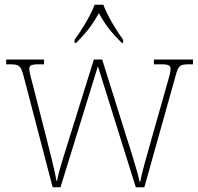

<svg xmlns="http://www.w3.org/2000/svg" viewBox="-20 -786 832 806"><path d="M293 -619V-606H300C345 -652 368 -682 395 -731C422 -682 445 -652 491 -606H497V-619C469 -657 430 -721 414 -766H377C361 -721 321 -657 293 -619ZM80 -463 201 0H234L391 -508L550 0H586L717 -467C729 -511 734 -516 775 -516H790V-536H626V-516H658C692 -516 696 -509 696 -496C696 -482 688 -457 680 -428L617 -206C594 -124 575 -60 569 -23H566C558 -64 523 -174 507 -223L409 -536H374L271 -206C256 -157 224 -61 220 -27H217C212 -61 188 -154 176 -202L119 -425C113 -445 103 -486 103 -496C103 -509 107 -516 141 -516H165V-536H6V-516H21C62 -516 68 -510 80 -463Z"/></svg>

Font: Noto Serif Thai SemiCondensed Thin
Style: Regular
Weight: 100
Width: 4
Designer: Monotype Design Team
Foundry: Monotype Imaging Inc.
Version: Version 2.002